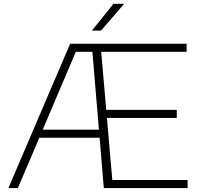

<svg xmlns="http://www.w3.org/2000/svg" viewBox="-20 -964 1034 984"><path d="M23 0 339.5 -740H936.5V-698.5H498.5L524.5 -401H886V-359.5H528L555.5 -41.5H941.5V0H512L490.5 -258H181.5L71.5 0ZM368.5 -698.5 199 -299.5H487L453.5 -698.5ZM451 -807 561.5 -944.5H616.5L497.5 -807Z"/></svg>

Font: Encode Sans Expanded Expanded ExtraLight
Style: Regular
Weight: 200
Width: 7
Designer: Multiple Designers
Foundry: Impallari Type
Version: Version 3.000; ttfautohint (v1.8.3) -l 8 -r 50 -G 200 -x 14 